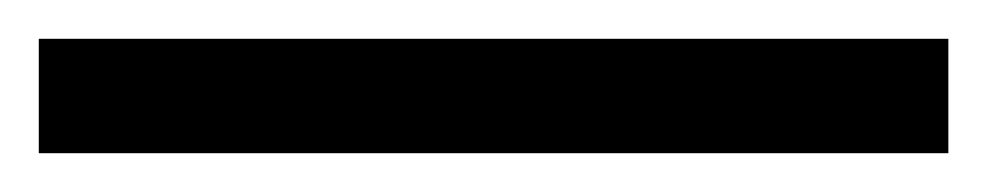

<svg xmlns="http://www.w3.org/2000/svg" viewBox="-25 63 509 99"><path d="M-5 142V83H464V142Z"/></svg>

Font: Noto Serif Tibetan SemiBold
Style: Regular
Weight: 600
Designer: Monotype Design Team
Foundry: Monotype Imaging Inc.
Version: Version 2.103; ttfautohint (v1.8.4.7-5d5b)